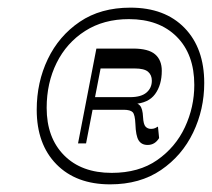

<svg xmlns="http://www.w3.org/2000/svg" viewBox="-20 -758 554 502"><path d="M268 -276Q179 -276 127.5 -328.5Q76 -381 76 -471Q76 -543 105 -603.5Q134 -664 188.5 -701Q243 -738 321 -738Q411 -738 462.5 -685Q514 -632 514 -541Q514 -472 485 -411.5Q456 -351 401 -313.5Q346 -276 268 -276ZM272 -306Q343 -306 391 -339.5Q439 -373 463.5 -425.5Q488 -478 488 -536Q488 -616 442 -662Q396 -708 317 -708Q251 -708 202.5 -677Q154 -646 128 -593.5Q102 -541 102 -476Q102 -398 147.5 -352Q193 -306 272 -306ZM366 -379Q350 -379 342.5 -391Q335 -403 334 -434Q333 -458 327 -464.5Q321 -471 303 -471H217L224 -504H320Q349 -504 363 -516Q377 -528 377 -547Q377 -562 367 -570.5Q357 -579 332 -579H243L205 -383H184L232 -631H328Q368 -631 385.5 -616Q403 -601 403 -573Q403 -536 385.5 -512Q368 -488 329 -486L322 -491Q339 -490 346 -482Q353 -474 354 -452Q355 -433 360.5 -427Q366 -421 375 -421Q381 -421 385.5 -423Q390 -425 393 -427L396 -397Q385 -379 366 -379Z"/></svg>

Font: Savate ExtraLight
Style: Italic
Weight: 200
Italic angle: -11°
Designer: Max Esnée
Foundry: Plomb Type
Version: Version 2.000